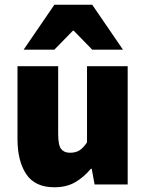

<svg xmlns="http://www.w3.org/2000/svg" viewBox="-20 -780 618 812"><path d="M210 12Q128 12 91 -43.5Q54 -99 54 -192V-500H226V-214Q226 -166 238.5 -150Q251 -134 276 -134Q300 -134 316 -144Q332 -154 348 -178V-500H520V0H380L368 -66H364Q334 -30 297.5 -9Q261 12 210 12ZM80 -570 210 -760H370L500 -570H370L292 -650H288L210 -570Z"/></svg>

Font: Source Sans 3 ExtraLight Black
Style: Regular
Weight: 900
Version: Version 3.052;hotconv 1.1.0;makeotfexe 2.6.0